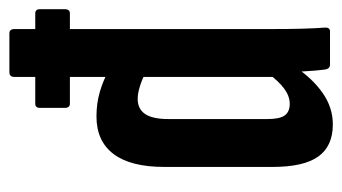

<svg xmlns="http://www.w3.org/2000/svg" viewBox="-180 -543 729 409"><g transform="rotate(-90 184.5 -338.5)"><path d="M168.2 -554.1Q159.2 -554.1 159.2 -565.1V-618Q159.2 -627.9 168.2 -627.9H360.4Q369.4 -627.9 369.4 -618V-565.1Q369.4 -554.1 360.4 -554.1H327.1ZM123.9 6Q77.8 6 55.6 -24.9Q33.4 -55.8 33.4 -122.8V-352.7Q33.4 -424.8 60.9 -461.1Q88.4 -497.5 141 -497.5Q169.2 -497.5 193.5 -490.3Q217.9 -483.2 237.2 -472.1V-391.8Q201 -409.7 178.2 -409.7Q157.2 -409.7 146.3 -394.1Q135.4 -378.4 135.4 -344.1V-133.3Q135.4 -107 143.2 -96.4Q150.9 -85.8 167.9 -85.8Q184.2 -85.8 200.2 -97.6Q216.1 -109.3 234.1 -133.8L246.1 -73.6Q221.6 -37.2 190.8 -15.6Q160 6 123.9 6ZM251.2 0Q242.9 0 240.9 -10.2Q238.5 -28.4 237 -55.2Q235.5 -81.9 235.1 -97.9L225.1 -112.8V-672.1Q225.1 -683 235 -683H318.1Q327.1 -683 327.1 -672.1V-124.7Q327.1 -87 327.9 -58.9Q328.7 -30.8 330.1 -12.6Q331.4 0 322.1 0Z"/></g></svg>

Font: Sofia Sans Extra Condensed
Style: Regular
Weight: 400
Designer: Botio Nikoltchev, Ani Petrova
Foundry: lettersoup
Version: Version 4.101